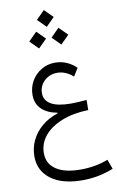

<svg xmlns="http://www.w3.org/2000/svg" viewBox="-132 -1048 880 1446"><g transform="rotate(-10 307.5 -324.5)"><path d="M248.2 -917.2 312.2 -853 376.5 -917.2 312.2 -981.4ZM333.3 -766.8 397.3 -702.7 461.6 -766.8 397.3 -831ZM163.1 -766.8 227.1 -702.7 291.4 -766.8 227.1 -831ZM487.4 -509.3Q416.7 -576.8 324.7 -576.8Q267.3 -576.8 220.2 -548.4Q173.1 -520.1 145.2 -472.2Q117.2 -424.2 117.2 -365.6Q117.2 -300 159.2 -258.2Q201.2 -216.3 279.4 -202.1L279 -197.2Q209.3 -174.7 157.9 -131.7Q106.6 -88.6 78.7 -31.3Q50.7 26.1 50.7 92Q50.7 166 90 219.7Q129.4 273.4 201.9 302.5Q274.5 331.6 374.6 331.6Q503.5 331.6 615.1 285.5L588.1 212.2Q544.1 230.1 489.1 239.9Q434.1 249.8 377.2 249.8Q256.9 249.8 191 205.8Q125.2 161.9 125.2 80.8Q125.2 6 173.6 -52Q222 -109.9 308.9 -144.2Q395.9 -178.6 510.8 -181.6L511.8 -258.8Q479.2 -255.9 447.9 -254.1Q416.5 -252.4 391.1 -252.4Q291.5 -252.4 240.4 -281.6Q189.4 -310.7 189.4 -367.4Q189.4 -404 207.8 -433.8Q226.3 -463.5 257.8 -481.1Q289.3 -498.7 327.6 -498.7Q360 -498.7 390.4 -486.3Q420.7 -473.9 449.6 -448.6Z"/></g></svg>

Font: Estedad-FD VF
Style: Regular
Weight: 100
Designer: Amin Abedi
Version: Version 7.3